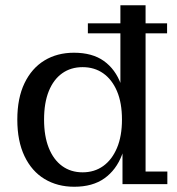

<svg xmlns="http://www.w3.org/2000/svg" viewBox="-20 -702 675 732"><path d="M263 10Q199 10 150 -19.5Q101 -49 73.5 -106.5Q46 -164 46 -246Q46 -328 73.5 -385Q101 -442 149.5 -471.5Q198 -501 262 -501Q332 -501 376 -469.5Q420 -438 441 -381Q462 -324 462 -247L467 -245Q467 -169 445 -111.5Q423 -54 378 -22Q333 10 263 10ZM295 -45Q340 -45 373.5 -69Q407 -93 426 -138Q445 -183 445 -246Q445 -310 426 -354.5Q407 -399 373.5 -422.5Q340 -446 295 -446Q250 -446 217 -422.5Q184 -399 166 -354.5Q148 -310 148 -246Q148 -183 166 -138Q184 -93 217 -69Q250 -45 295 -45ZM447 0V-154L456 -254L439 -356V-682H535V-48H618V0ZM315 -575V-613H617V-575Z"/></svg>

Font: Montagu Slab
Style: Bold
Weight: 700
Designer: Florian Karsten
Foundry: Florian Karsten
Version: Version 1.000